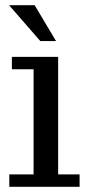

<svg xmlns="http://www.w3.org/2000/svg" viewBox="-20 -723 345 743"><path d="M16 0V-48H110V-455H26V-503H205V-48H288V0ZM136 -564 15 -703H114L197 -564Z"/></svg>

Font: Montagu Slab
Style: Bold
Weight: 700
Designer: Florian Karsten
Foundry: Florian Karsten
Version: Version 1.000